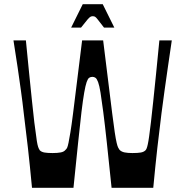

<svg xmlns="http://www.w3.org/2000/svg" viewBox="-20 -892 880 912"><path d="M132 0Q122 -106 112.5 -190.5Q103 -275 93 -353Q87 -407 79.5 -461Q72 -515 63.5 -573.5Q55 -632 44 -700H103Q111 -616 118.5 -543Q126 -470 132 -411.5Q138 -353 143 -311Q149 -270 152 -244.5Q155 -219 158 -206Q161 -193 164 -187Q167 -181 169 -178Q177 -170 191.5 -167.5Q206 -165 230 -165Q253 -165 268.5 -168Q284 -171 291 -180Q296 -184 299 -190.5Q302 -197 305.5 -214Q309 -231 314.5 -264Q320 -297 327 -353Q334 -409 344.5 -494Q355 -579 370 -700H470Q485 -579 495.5 -494Q506 -409 513 -353Q520 -297 525 -264Q530 -231 534 -214Q538 -197 541.5 -190.5Q545 -184 548 -180Q557 -171 572 -168Q587 -165 609 -165Q634 -165 648.5 -167.5Q663 -170 671 -178Q674 -181 676.5 -187Q679 -193 682 -206.5Q685 -220 688.5 -245Q692 -270 697 -312Q702 -354 708 -412Q714 -470 721.5 -543Q729 -616 737 -700H796Q786 -632 777.5 -573.5Q769 -515 761.5 -461Q754 -407 747 -353Q737 -275 727.5 -190.5Q718 -106 708 0H510Q497 -126 487.5 -214Q478 -302 470.5 -360Q463 -418 457.5 -452Q452 -486 446 -502Q440 -518 433.5 -522.5Q427 -527 419 -527Q410 -527 403.5 -522.5Q397 -518 391.5 -502Q386 -486 380 -452Q374 -418 367 -360Q360 -302 351 -214Q342 -126 329 0ZM318 -761 373 -872H468L523 -761H474Q453 -788 444.5 -799Q436 -810 431.5 -812.5Q427 -815 420 -815Q415 -815 410 -812.5Q405 -810 395.5 -799Q386 -788 365 -761Z"/></svg>

Font: Ojuju SemiBold
Style: Regular
Weight: 600
Designer: Chisaokwu Joboson, Mirko Velimirovic
Foundry: Udi Foundry
Version: Version 1.000